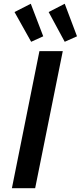

<svg xmlns="http://www.w3.org/2000/svg" viewBox="-20 -988 424 1008"><path d="M42.5 0 187 -719.7H309.6L164.6 0ZM143.6 -768.6 56.2 -924.8 141.6 -968.3 207 -797.4ZM319.8 -768.6 235.4 -924.8 319.8 -968.3 384.3 -797.4Z"/></svg>

Font: Reddit Sans SemiBold
Style: Italic
Weight: 600
Italic angle: -11.25°
Designer: Stephen Hutchings
Version: Version 1.013